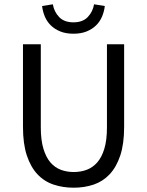

<svg xmlns="http://www.w3.org/2000/svg" viewBox="-20 -862 685 894"><path d="M323 12Q273 12 229.5 -2.5Q186 -17 154.5 -50.5Q123 -84 105 -138Q87 -192 87 -271V-656H170V-269Q170 -210 182 -170Q194 -130 214.5 -106Q235 -82 263 -71.5Q291 -61 323 -61Q356 -61 384 -71.5Q412 -82 433 -106Q454 -130 466 -170Q478 -210 478 -269V-656H558V-271Q558 -192 540 -138Q522 -84 490.5 -50.5Q459 -17 416 -2.5Q373 12 323 12ZM322 -705Q287 -705 261 -715.5Q235 -726 217 -743.5Q199 -761 189 -784.5Q179 -808 176 -834L226 -842Q232 -807 255.5 -782.5Q279 -758 322 -758Q365 -758 388.5 -782.5Q412 -807 418 -842L468 -834Q465 -808 455 -784.5Q445 -761 427 -743.5Q409 -726 383 -715.5Q357 -705 322 -705Z"/></svg>

Font: SourceSansPro
Style: Book
Weight: 400
Designer: Paul D. Hunt
Foundry: Adobe Systems Incorporated
Version: Version 2.021;PS 2.000;hotconv 1.0.86;makeotf.lib2.5.63406